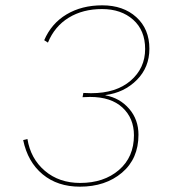

<svg xmlns="http://www.w3.org/2000/svg" viewBox="-20 -691 640 721"><path d="M280 10Q196 10 140 -36.5Q84 -83 67 -165L83 -169Q95 -95 148.5 -49.5Q202 -4 281 -4Q370 -4 426.5 -52.5Q483 -101 483 -183Q483 -247 440 -287Q397 -327 318 -327Q303 -327 290 -326L293 -342Q306 -341 322 -341Q416 -341 470.5 -388Q525 -435 525 -507Q525 -577 480 -617Q435 -657 363 -657Q291 -657 238 -624.5Q185 -592 160 -531L146 -540Q173 -603 230 -637Q287 -671 364 -671Q443 -671 492 -626.5Q541 -582 541 -508Q541 -438 493.5 -390.5Q446 -343 376 -334V-333Q430 -323 465 -282.5Q500 -242 500 -185Q500 -95 438 -42.5Q376 10 280 10Z"/></svg>

Font: Elaine Sans Thin
Style: Italic
Weight: 250
Italic angle: -13°
Designer: Wei Huang
Foundry: Wei Huang
Version: Version 2.001;December 24, 2019;FontCreator 12.0.0.2547 64-b